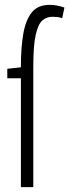

<svg xmlns="http://www.w3.org/2000/svg" viewBox="-20 -770 285 790"><path d="M117 -495V0H66V-448H10V-487L66 -493V-498Q66 -572 75.5 -629Q85 -686 110 -718Q135 -750 184 -750Q200 -750 215 -747Q230 -744 245 -739L236 -695Q226 -699 215 -700Q204 -701 196 -701Q172 -701 154.5 -686Q137 -671 127 -627Q117 -583 117 -495Z"/></svg>

Font: Georama Extra Condensed Light
Style: Regular
Weight: 300
Width: 2
Designer: Jean-Baptiste Levee
Foundry: Production Type
Version: Version 1.000